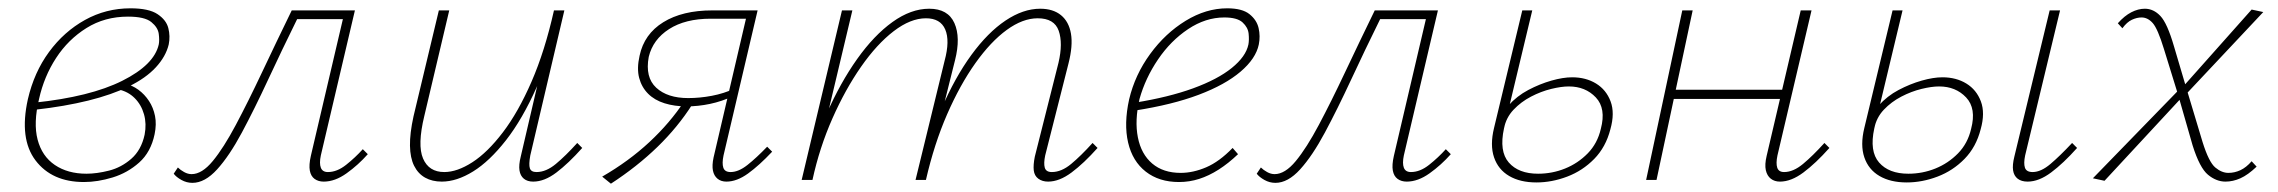

<svg xmlns="http://www.w3.org/2000/svg" viewBox="-20 -433 5482 462"><path d="M182 5Q105 5 65.5 -47Q26 -99 47 -194Q62 -259 98 -308Q134 -357 184.5 -385Q235 -413 294 -413Q338 -413 359 -399Q380 -385 385 -365.5Q390 -346 386 -326Q379 -297 355 -271Q331 -245 290 -225Q249 -205 192.5 -191Q136 -177 65 -169L63 -186Q197 -200 274 -238.5Q351 -277 362 -326Q364 -336 362 -351.5Q360 -367 344 -380Q328 -393 288 -393Q232 -393 188 -365.5Q144 -338 115 -293.5Q86 -249 74 -195Q60 -137 70.5 -97Q81 -57 112 -36Q143 -15 188 -15Q213 -15 242.5 -22.5Q272 -30 296 -51Q320 -72 328 -109Q333 -135 326.5 -158Q320 -181 304 -197Q288 -213 264 -218L280 -232Q298 -228 313 -217Q328 -206 338.5 -190Q349 -174 353 -154Q357 -134 352 -110Q343 -67 315 -42Q287 -17 251 -6Q215 5 182 5Z M443 7Q429 7 416.5 0Q404 -7 398 -15L408 -30Q414 -24 423 -19Q432 -14 441 -14Q466 -14 492 -45.5Q518 -77 547.5 -132.5Q577 -188 610.5 -259Q644 -330 682 -408H821L816 -387H695Q658 -312 625 -241Q592 -170 562 -114Q532 -58 502.5 -25.5Q473 7 443 7ZM759 4Q746 4 737 -2.5Q728 -9 725.5 -22.5Q723 -36 728 -58L810 -408H834L752 -59Q748 -40 752 -29.5Q756 -19 769 -19Q791 -19 813 -36.5Q835 -54 853 -74L865 -62Q842 -36 814 -16Q786 4 759 4Z M1043 4Q1020 4 1003 -5.5Q986 -15 976.5 -34Q967 -53 966.5 -82.5Q966 -112 975 -153L1036 -408H1061L1001 -154Q984 -84 998 -51.5Q1012 -19 1049 -19Q1080 -19 1116.5 -42.5Q1153 -66 1190 -114.5Q1227 -163 1259 -236.5Q1291 -310 1313 -408H1331Q1306 -301 1271.5 -223.5Q1237 -146 1197.5 -95.5Q1158 -45 1118.5 -20.5Q1079 4 1043 4ZM1263 4Q1249 4 1240.5 -3Q1232 -10 1230 -23Q1228 -36 1233 -56L1315 -408H1338L1256 -59Q1252 -37 1255 -28Q1258 -19 1271 -19Q1294 -19 1317.5 -38.5Q1341 -58 1369 -89L1381 -77Q1348 -40 1319 -18Q1290 4 1263 4Z M1728 4Q1715 4 1706.5 -3Q1698 -10 1695.5 -22.5Q1693 -35 1697 -54L1775 -388H1690Q1629 -388 1590 -363Q1551 -338 1541 -296Q1532 -247 1559 -222Q1586 -197 1636 -197Q1664 -197 1693 -202.5Q1722 -208 1748 -220L1745 -202Q1717 -189 1688.5 -183Q1660 -177 1632 -177Q1603 -177 1579 -184.5Q1555 -192 1539.5 -207.5Q1524 -223 1518 -245.5Q1512 -268 1519 -299Q1530 -351 1576 -379.5Q1622 -408 1694 -408H1803L1721 -59Q1717 -40 1720.5 -29.5Q1724 -19 1738 -19Q1757 -19 1778.5 -36Q1800 -53 1826 -80L1838 -68Q1807 -35 1780 -15.5Q1753 4 1728 4ZM1450 9 1429 -8Q1493 -45 1542.5 -91Q1592 -137 1627 -190L1646 -182Q1611 -127 1562 -79.5Q1513 -32 1450 9Z M2502 4Q2488 4 2478.5 -3Q2469 -10 2467.5 -23Q2466 -36 2470 -56L2527 -282Q2538 -329 2527.5 -359Q2517 -389 2477 -389Q2441 -389 2402.5 -361Q2364 -333 2327 -281Q2290 -229 2259 -158Q2228 -87 2208 0H2189Q2212 -94 2245 -170.5Q2278 -247 2317.5 -301Q2357 -355 2399.5 -383.5Q2442 -412 2483 -412Q2514 -412 2533 -396.5Q2552 -381 2557 -352Q2562 -323 2551 -280L2495 -59Q2491 -40 2494 -29.5Q2497 -19 2511 -19Q2534 -19 2557.5 -38.5Q2581 -58 2609 -89L2621 -77Q2588 -40 2558.5 -18Q2529 4 2502 4ZM1909 0 2006 -408H2031L1934 0ZM1916 0Q1936 -84 1969 -159Q2002 -234 2042.5 -291Q2083 -348 2127.5 -380Q2172 -412 2216 -412Q2261 -412 2276.5 -377.5Q2292 -343 2278 -288L2206 0H2183L2253 -287Q2266 -335 2254.5 -362Q2243 -389 2208 -389Q2171 -389 2130.5 -358Q2090 -327 2052 -272.5Q2014 -218 1983 -148Q1952 -78 1935 0Z M2817 5Q2769 5 2737 -20Q2705 -45 2694.5 -90Q2684 -135 2697 -194Q2711 -253 2747.5 -303Q2784 -353 2833 -383Q2882 -413 2933 -413Q2969 -413 2986.5 -399Q3004 -385 3008.5 -365.5Q3013 -346 3009 -326Q3002 -292 2965 -260.5Q2928 -229 2864.5 -205Q2801 -181 2711 -167V-186Q2792 -199 2851 -220.5Q2910 -242 2944 -269.5Q2978 -297 2984 -326Q2986 -337 2984.5 -352Q2983 -367 2970 -379Q2957 -391 2926 -391Q2881 -391 2839 -363Q2797 -335 2766.5 -290Q2736 -245 2722 -195Q2710 -143 2718 -102.5Q2726 -62 2752.5 -39.5Q2779 -17 2821 -17Q2851 -17 2882.5 -30.5Q2914 -44 2946 -77L2959 -62Q2936 -40 2912.5 -25Q2889 -10 2865.5 -2.5Q2842 5 2817 5Z M3049 7Q3035 7 3022.5 0Q3010 -7 3004 -15L3014 -30Q3020 -24 3029 -19Q3038 -14 3047 -14Q3072 -14 3098 -45.5Q3124 -77 3153.5 -132.5Q3183 -188 3216.5 -259Q3250 -330 3288 -408H3427L3422 -387H3301Q3264 -312 3231 -241Q3198 -170 3168 -114Q3138 -58 3108.5 -25.5Q3079 7 3049 7ZM3365 4Q3352 4 3343 -2.5Q3334 -9 3331.5 -22.5Q3329 -36 3334 -58L3416 -408H3440L3358 -59Q3354 -40 3358 -29.5Q3362 -19 3375 -19Q3397 -19 3419 -36.5Q3441 -54 3459 -74L3471 -62Q3448 -36 3420 -16Q3392 4 3365 4Z M3677 6Q3638 6 3611.5 -9.5Q3585 -25 3575 -54.5Q3565 -84 3575 -125L3643 -408H3667L3599 -124Q3587 -69 3610.5 -42Q3634 -15 3681 -15Q3715 -15 3746 -27.5Q3777 -40 3800.5 -64Q3824 -88 3832 -123Q3845 -172 3820 -198.5Q3795 -225 3755 -225Q3737 -225 3712.5 -219Q3688 -213 3664 -200.5Q3640 -188 3622 -169Q3604 -150 3599 -124H3581Q3589 -156 3609.5 -179Q3630 -202 3657.5 -216.5Q3685 -231 3713 -239Q3741 -247 3763 -247Q3796 -247 3820.5 -232Q3845 -217 3855.5 -189Q3866 -161 3855 -122Q3844 -79 3816 -50.5Q3788 -22 3751 -8Q3714 6 3677 6Z M4263 4Q4250 4 4241 -3Q4232 -10 4229 -23.5Q4226 -37 4231 -58L4313 -408H4339L4257 -59Q4253 -40 4256.5 -29.5Q4260 -19 4273 -19Q4295 -19 4318.5 -38.5Q4342 -58 4370 -89L4382 -77Q4349 -40 4319.5 -18Q4290 4 4263 4ZM3941 0 4028 -408H4053L3966 0ZM3993 -195 3998 -217H4286L4281 -195Z M4568 6Q4529 6 4502.5 -9.5Q4476 -25 4466 -54.5Q4456 -84 4466 -125L4534 -408H4558L4490 -124Q4478 -69 4501.5 -42Q4525 -15 4572 -15Q4606 -15 4637 -27.5Q4668 -40 4691.5 -64Q4715 -88 4723 -123Q4736 -172 4711 -198.5Q4686 -225 4646 -225Q4628 -225 4603.5 -219Q4579 -213 4555 -200.5Q4531 -188 4513 -169Q4495 -150 4490 -124H4472Q4480 -156 4500.5 -179Q4521 -202 4548.5 -216.5Q4576 -231 4604 -239Q4632 -247 4654 -247Q4687 -247 4711.5 -232Q4736 -217 4746.5 -189Q4757 -161 4746 -122Q4735 -79 4707 -50.5Q4679 -22 4642 -8Q4605 6 4568 6ZM4859 4Q4844 4 4835 -3Q4826 -10 4824 -23Q4822 -36 4827 -56L4912 -408H4937L4853 -59Q4849 -40 4852.5 -29.5Q4856 -19 4871 -19Q4891 -19 4914 -38.5Q4937 -58 4966 -89L4978 -77Q4945 -40 4915.5 -18Q4886 4 4859 4Z M5335 4Q5313 4 5293 -12.5Q5273 -29 5256 -83L5221 -205L5187 -315Q5172 -364 5160 -377.5Q5148 -391 5133 -391Q5122 -391 5110 -385.5Q5098 -380 5087 -365L5076 -377Q5092 -395 5108.5 -403.5Q5125 -412 5141 -412Q5162 -412 5178.5 -394.5Q5195 -377 5211 -322L5240 -224L5280 -91Q5295 -43 5310.5 -30Q5326 -17 5342 -17Q5357 -17 5371 -23.5Q5385 -30 5398 -45L5410 -32Q5389 -12 5371 -4Q5353 4 5335 4ZM5044 2 5016 -4 5226 -220 5235 -204ZM5238 -204 5229 -220 5398 -410 5426 -404Z"/></svg>

Font: Ysabeau Infant Thin
Style: Italic
Weight: 250
Italic angle: -12°
Designer: Christian Thalmann (Catharsis Fonts)
Version: Version 2.001;gftools[0.9.30]; featfreeze: ss01,ss02,lnum